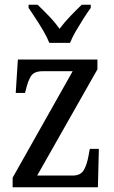

<svg xmlns="http://www.w3.org/2000/svg" viewBox="-20 -786 479 806"><path d="M33 0V-40L285 -487H159Q123 -487 110 -466.5Q97 -446 88 -407L85 -396H46L55 -536H389V-495L136 -49H285Q318 -49 331.5 -71.5Q345 -94 352 -134L357 -161H395L391 0ZM187 -606Q178 -629 162.5 -655.5Q147 -682 130 -708Q113 -734 100 -753V-766H138Q161 -744 186 -718Q211 -692 230 -665Q250 -692 275 -718Q300 -744 323 -766H361V-753Q347 -734 330.5 -708Q314 -682 298.5 -655.5Q283 -629 274 -606Z"/></svg>

Font: Noto Serif Thai Condensed
Style: Regular
Weight: 400
Width: 3
Designer: Monotype Design Team
Foundry: Monotype Imaging Inc.
Version: Version 2.002; ttfautohint (v1.8.4.7-5d5b)